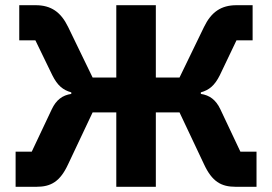

<svg xmlns="http://www.w3.org/2000/svg" viewBox="-20 -718 1046 738"><path d="M40 -135V0H120C176 0 211 -20 242 -87L336 -286H427V0H579V-286H670L764 -87C795 -20 830 0 886 0H966V-135H904L827 -298C810 -334 786 -352 752 -357V-363C784 -372 805 -389 825 -429L889 -563H951V-698H889C830 -698 792 -672 764 -614L670 -420H579V-698H427V-420H336L242 -614C214 -672 176 -698 117 -698H54V-563H116L181 -429C201 -389 222 -372 254 -363V-357C220 -352 196 -334 179 -298L102 -135Z"/></svg>

Font: Braiins Sans
Style: Bold
Weight: 700
Designer: Mike Abbink, Paul van der Laan, Pieter van Rosmalen, Jiri Chlebus, Lubos Buracinsky
Foundry: Bold Monday, Sudetype
Version: Version 1.000;hotconv 1.0.109;makeotfexe 2.5.65596